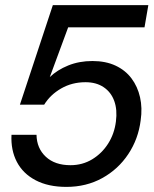

<svg xmlns="http://www.w3.org/2000/svg" viewBox="-20 -720 604 752"><path d="M240 12Q169 12 119.5 -14Q70 -40 46 -86Q22 -132 25 -192H123Q124 -139 159.5 -106Q195 -73 256 -73Q303 -73 341 -96Q379 -119 403.5 -157.5Q428 -196 434 -244Q440 -290 427.5 -324.5Q415 -359 386 -378.5Q357 -398 315 -398Q262 -398 219.5 -373.5Q177 -349 153 -310H58L187 -700H561L546 -613H247L175 -418Q204 -446 247 -463.5Q290 -481 342 -481Q394 -481 432.5 -463Q471 -445 495 -413Q519 -381 528.5 -339Q538 -297 531 -249Q522 -176 482.5 -116.5Q443 -57 380.5 -22.5Q318 12 240 12Z"/></svg>

Font: DM Sans 36pt Medium
Style: Italic
Weight: 500
Italic angle: -10°
Designer: Colophon Foundry, Jonny Pinhorn
Foundry: Colophon Foundry
Version: Version 4.004;gftools[0.9.30]